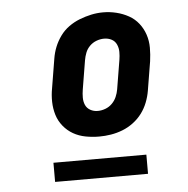

<svg xmlns="http://www.w3.org/2000/svg" viewBox="-43 -744 586 599"><g transform="rotate(-5 250.0 -445.0)"><path d="M256 -317Q234 -317 213 -321Q192 -325 174.5 -335Q157 -345 144 -361Q131 -377 125 -396.5Q119 -416 118.5 -437.5Q118 -459 122 -480L137 -571Q140 -590 147 -607.5Q154 -625 165.5 -641Q177 -657 193 -668.5Q209 -680 227 -687Q245 -694 263.5 -698Q282 -702 301 -702Q322 -702 342.5 -697Q363 -692 381 -682Q399 -672 411.5 -656Q424 -640 430.5 -620.5Q437 -601 437 -579.5Q437 -558 434 -537L419 -446Q416 -428 409 -410Q402 -392 390.5 -376.5Q379 -361 363 -349Q347 -337 329 -330Q311 -323 292.5 -320Q274 -317 256 -317ZM258 -397Q270 -397 282 -401.5Q294 -406 303 -415Q312 -424 317 -435.5Q322 -447 324 -459L339 -550Q341 -562 341 -574.5Q341 -587 336 -598Q331 -609 320.5 -614.5Q310 -620 297 -620Q285 -620 273 -615.5Q261 -611 252 -602Q243 -593 238.5 -581.5Q234 -570 232 -558L217 -467Q215 -455 215 -442.5Q215 -430 219.5 -419.5Q224 -409 234.5 -403Q245 -397 258 -397ZM106 -188V-248H397V-188Z"/></g></svg>

Font: Iosevka Curly Heavy Oblique
Style: Regular
Weight: 900
Italic angle: -9°
Monospace: yes
Designer: Belleve Invis
Foundry: Belleve Invis
Version: Version 11.1.0; ttfautohint (v1.8.3)